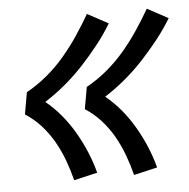

<svg xmlns="http://www.w3.org/2000/svg" viewBox="-43 -641 586 594"><g transform="rotate(-5 250.0 -344.5)"><path d="M350 -90Q342 -122 330.5 -153Q319 -184 303 -212Q287 -240 265.5 -264Q244 -288 216 -306L228 -374Q262 -393 292 -418Q322 -443 347 -472.5Q372 -502 393.5 -534Q415 -566 434 -599L499 -564Q479 -531 454.5 -500Q430 -469 403 -440Q376 -411 345.5 -385.5Q315 -360 282 -339Q308 -318 330 -291.5Q352 -265 369.5 -235Q387 -205 400.5 -173Q414 -141 423 -107ZM164 -90Q156 -122 144.5 -153Q133 -184 117 -212Q101 -240 79.5 -264Q58 -288 30 -306L42 -374Q76 -393 106 -418Q136 -443 161 -472.5Q186 -502 207.5 -534Q229 -566 248 -599L313 -564Q293 -531 268.5 -500Q244 -469 217 -440Q190 -411 159.5 -385.5Q129 -360 96 -339Q122 -318 144 -291.5Q166 -265 183.5 -235Q201 -205 214.5 -173Q228 -141 237 -107Z"/></g></svg>

Font: Iosevka Curly
Style: Italic
Weight: 400
Italic angle: -9°
Monospace: yes
Designer: Belleve Invis
Foundry: Belleve Invis
Version: Version 22.1.2; ttfautohint (v1.8.4)